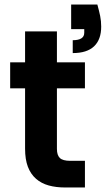

<svg xmlns="http://www.w3.org/2000/svg" viewBox="-20 -830 468 850"><path d="M411 -810Q419 -781 423.5 -759Q428 -737 428 -712Q428 -655 396.5 -625Q365 -595 302 -595V-652Q353 -652 353 -685V-701H295V-810ZM91 -439H25V-554H91V-691H232V-554H356V-439H232V-171Q232 -143 245 -130.5Q258 -118 291 -118H356V0H268Q228 0 195.5 -9Q163 -18 139.5 -38.5Q116 -59 103.5 -91.5Q91 -124 91 -172Z"/></svg>

Font: Poppins SemiBold
Style: Regular
Weight: 600
Designer: Ninad Kale (Devanagari), Jonny Pinhorn (Latin)
Foundry: Indian Type Foundry
Version: Version 3.002 2017